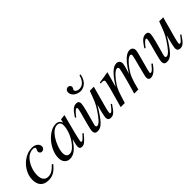

<svg xmlns="http://www.w3.org/2000/svg" viewBox="135 -1568 2481 2481"><g transform="rotate(-45 1375.0 -328.0)"><path d="M347 -107C293 -50 255 -25 202 -25C145 -25 113 -67 113 -139C113 -228 148 -313 204 -372C233 -402 273 -420 313 -420C336 -420 350 -412 350 -400C350 -381 335 -370 335 -352C335 -332 346 -312 374 -312C400 -312 422 -333 422 -360C422 -407 378 -441 317 -441C256 -441 199 -419 150 -380C79 -323 27 -236 27 -143C27 -41 81 11 174 11C249 11 302 -20 363 -97Z M812 -361C812 -290 782 -204 735 -136C705 -93 658 -38 608 -38C572 -38 548 -57 548 -112C548 -175 583 -264 625 -327C667 -388 711 -419 756 -419C791 -419 812 -396 812 -361ZM910 -111 883 -82C853 -49 840 -41 831 -41C823 -41 817 -45 817 -54C817 -74 859 -246 906 -417C909 -427 910 -429 912 -438L905 -441L844 -434L841 -431L830 -383C822 -420 793 -441 750 -441C695 -441 637 -410 587 -363C516 -296 464 -196 464 -105C464 -29 508 11 564 11C634 11 692 -33 767 -146C746 -64 744 -56 744 -31C744 -2 756 10 784 10C824 10 848 -9 923 -100Z M1436 -119C1385 -52 1369 -38 1353 -38C1346 -38 1342 -44 1342 -55C1342 -67 1352 -110 1357 -129L1440 -432H1366C1317 -298 1303 -260 1256 -189C1194 -95 1148 -42 1114 -42C1099 -42 1094 -52 1094 -67C1094 -71 1096 -80 1097 -83L1151 -281C1163 -324 1173 -378 1173 -393C1173 -424 1157 -441 1127 -441C1080 -441 1049 -421 984 -322L998 -312C1049 -379 1070 -394 1086 -394C1093 -394 1096 -388 1096 -377C1096 -365 1085 -322 1079 -299L1044 -170C1025 -101 1017 -61 1017 -42C1017 -5 1035 11 1070 11C1141 11 1191 -42 1309 -236C1277 -128 1264 -61 1264 -39C1264 -8 1282 9 1312 9C1360 9 1385 -11 1450 -110ZM1413 -667C1396 -601 1357 -543 1289 -543C1248 -543 1224 -566 1224 -586C1224 -601 1241 -599 1241 -629C1241 -652 1221 -667 1201 -667C1180 -667 1152 -651 1152 -614C1152 -549 1222 -511 1281 -511C1372 -511 1422 -596 1431 -667Z M2191 -105 2176 -117 2155 -91C2125 -54 2107 -38 2090 -38C2082 -38 2078 -43 2078 -54C2078 -58 2082 -76 2088 -99L2146 -315C2155 -348 2159 -369 2159 -382C2159 -416 2138 -441 2101 -441C2081 -441 2062 -436 2038 -421C1989 -390 1948 -340 1878 -229C1905 -306 1918 -362 1918 -381C1918 -417 1898 -441 1858 -441C1797 -441 1727 -375 1638 -230L1696 -439L1693 -441C1638 -430 1610 -426 1531 -415V-400H1556C1583 -400 1597 -393 1597 -378C1597 -371 1588 -320 1572 -262L1499 0H1574C1622 -158 1636 -194 1670 -246C1726 -331 1785 -389 1819 -389C1832 -389 1841 -380 1841 -364C1841 -351 1817 -245 1773 -93L1746 0H1821C1860 -154 1880 -203 1929 -272C1979 -342 2030 -389 2060 -389C2071 -389 2080 -380 2080 -368C2080 -363 2078 -350 2073 -330L2015 -103C2005 -64 2002 -47 2002 -37C2002 -7 2016 9 2042 9C2089 9 2133 -24 2186 -98Z M2704 -119C2653 -52 2637 -38 2621 -38C2614 -38 2610 -44 2610 -55C2610 -67 2620 -110 2625 -129L2708 -432H2634C2585 -298 2571 -260 2524 -189C2462 -95 2416 -42 2382 -42C2367 -42 2362 -52 2362 -67C2362 -71 2364 -80 2365 -83L2419 -281C2431 -324 2441 -378 2441 -393C2441 -424 2425 -441 2395 -441C2348 -441 2317 -421 2252 -322L2266 -312C2317 -379 2338 -394 2354 -394C2361 -394 2364 -388 2364 -377C2364 -365 2353 -322 2347 -299L2312 -170C2293 -101 2285 -61 2285 -42C2285 -5 2303 11 2338 11C2409 11 2459 -42 2577 -236C2545 -128 2532 -61 2532 -39C2532 -8 2550 9 2580 9C2628 9 2653 -11 2718 -110Z"/></g></svg>

Font: XITS
Style: Italic
Weight: 400
Italic angle: -16.33°
Designer: MicroPress Inc., with final additions and corrections provided by Coen Hoffman, Elsevier (retired)
Version: Version 1.302